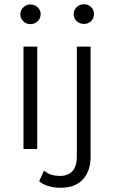

<svg xmlns="http://www.w3.org/2000/svg" viewBox="-20 -704 539 907"><path d="M91 -484H156V0H91ZM76 -637Q76 -655 90 -669Q104 -683 124 -683Q144 -683 158 -669.5Q172 -656 172 -638Q172 -617 158 -603.5Q144 -590 124 -590Q104 -590 90 -603.5Q76 -617 76 -637ZM165 152 188 102Q216 127 263 127Q302 127 322.5 104Q343 81 343 36V-484H408V36Q408 104 371.5 143.5Q335 183 267 183Q236 183 209 175Q182 167 165 152ZM328 -638Q328 -656 342 -670Q356 -684 376.5 -684Q397 -684 410.5 -670.5Q424 -657 424 -638Q424 -618 410.5 -604.5Q397 -591 376.5 -591Q356 -591 342 -604.5Q328 -618 328 -638Z"/></svg>

Font: Montserrat Ace
Style: Regular
Weight: 400
Designer: Julieta Ulanovsky
Foundry: Julieta Ulanovsky
Version: Version 1